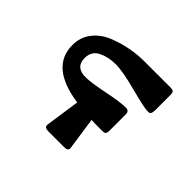

<svg xmlns="http://www.w3.org/2000/svg" viewBox="-117 -632 785 785"><g transform="rotate(45 275.0 -240.0)"><path d="M60 -319Q60 -365 86.5 -398.5Q113 -432 154.5 -448.5Q196 -465 236 -472.5Q276 -480 314 -480H468Q478 -480 483 -476Q488 -472 488 -458V-371Q488 -358 484 -350L480 -346Q477 -345 468 -345Q449 -345 365 -367Q281 -389 242 -389Q198 -389 165.5 -372.5Q133 -356 133 -317Q133 -264 191 -264Q221 -264 293 -278.5Q365 -293 395 -293Q415 -293 415 -273V-181Q415 -165 410.5 -161Q406 -157 395 -157H386Q350 -157 332 -158Q353 -15 353 -14Q353 0 332 0H240Q218 0 218 -15Q218 -16 240 -167Q60 -193 60 -319Z"/></g></svg>

Font: CMU Sans Serif
Style: Bold
Weight: 700
Version: Version 0.7.0